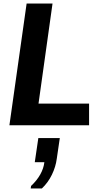

<svg xmlns="http://www.w3.org/2000/svg" viewBox="-20 -706 574 1082"><path d="M33 0 130 -686H276L197 -122H482V0ZM153 356 155 342Q188 311 207 277Q226 243 230 208H176L196 72H317L300 188Q294 234 272.5 278.5Q251 323 216 356Z"/></svg>

Font: Chivo Medium SemiBold
Style: Italic
Weight: 600
Italic angle: -8.05°
Version: Version 2.002